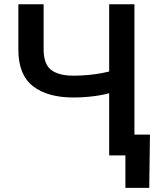

<svg xmlns="http://www.w3.org/2000/svg" viewBox="-20 -748 742 924"><path d="M68.4 -727.5H189.9V-511.7Q189.9 -439 226.3 -411.4Q262.7 -383.8 333.5 -383.8Q368.7 -383.8 403.1 -387Q437.5 -390.1 469 -396Q500.5 -401.9 525.4 -409.2V-305.2Q507.3 -299.3 485.6 -294.4Q463.9 -289.6 439.2 -286.1Q414.6 -282.7 388.2 -280.8Q361.8 -278.8 333.5 -278.8Q208.5 -278.8 138.4 -333.5Q68.4 -388.2 68.4 -508.3ZM505.4 -727.5H627V0H505.4ZM583.5 156.2V0H543.9V-100.1H701.7L698.2 156.2Z"/></svg>

Font: Inter Cardless Tabular Medium
Style: Regular
Weight: 500
Designer: Rasmus Andersson
Foundry: rsms
Version: Version 4.000;git-4fc901f